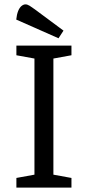

<svg xmlns="http://www.w3.org/2000/svg" viewBox="-20 -856 402 876"><path d="M54.8 0V-44.1L137.2 -59.1V-588.9L54.8 -603.9V-648H306V-603.9L223.6 -588.9V-59.1L306 -44.1V0ZM247 -681.4 54.1 -766.7Q56.6 -790.3 62.8 -805.7Q69 -821.1 78.1 -828.6Q87.3 -836.1 96.2 -836.1Q104.8 -836.1 115.2 -829.7Q125.6 -823.3 138.6 -813.6L269.7 -716.3Z"/></svg>

Font: Faustina Light
Style: Regular
Weight: 300
Designer: Alfonso Garcia
Foundry: http://www.omnibus-type.com
Version: Version 1.200